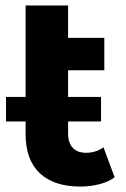

<svg xmlns="http://www.w3.org/2000/svg" viewBox="-20 -677 462 705"><path d="M401 -26Q378 -9 344.5 -0.5Q311 8 275 8Q178 8 126 -41Q74 -90 74 -185V-231H2V-321H74V-657H230V-538H363V-419H230V-321H351V-231H230V-187Q230 -153 247 -134.5Q264 -116 296 -116Q332 -116 360 -136Z"/></svg>

Font: mBank
Style: Bold
Weight: 700
Designer: Julieta Ulanovsky
Foundry: Julieta Ulanovsky
Version: Version 7.200